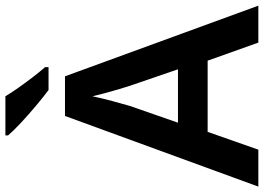

<svg xmlns="http://www.w3.org/2000/svg" viewBox="-153 -825 978 712"><g transform="rotate(-90 336.0 -469.0)"><path d="M534 0 467 -188H203L137 0H0L262 -717H409L671 0ZM374 -476Q370 -488 362 -514.5Q354 -541 346.5 -569Q339 -597 335 -615Q328 -581 317 -540.5Q306 -500 299 -476L237 -298H435ZM335 -938Q348 -916 367.5 -888.5Q387 -861 407 -835Q427 -809 443 -791V-778H358Q334 -796 300.5 -824Q267 -852 236.5 -880.5Q206 -909 190 -928V-938Z"/></g></svg>

Font: Noto Sans Cherokee SemiBold
Style: Regular
Weight: 600
Designer: Monotype Design Team
Foundry: Monotype Imaging Inc.
Version: Version 2.001; ttfautohint (v1.8.4.7-5d5b)